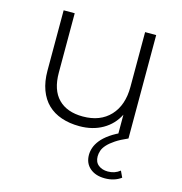

<svg xmlns="http://www.w3.org/2000/svg" viewBox="-109 -622 888 938"><g transform="rotate(15 335.0 -152.5)"><path d="M318 4Q268 4 227 -10Q186 -24 157.5 -51.5Q129 -79 113.5 -121Q98 -163 98 -218V-523H154V-223Q154 -135 198 -90.5Q242 -46 322 -46Q410 -46 460 -99.5Q510 -153 510 -246V-523H566V0H512V-106Q486 -54 435.5 -25Q385 4 318 4ZM504 218Q457 218 428.5 193.5Q400 169 400 127Q400 109 406.5 90Q413 71 428.5 51.5Q444 32 471 13Q498 -6 540 -24L566 0Q529 16 505 32Q481 48 467 63.5Q453 79 448 94Q443 109 443 123Q443 152 462 167Q481 182 510 182Q545 182 571 161L586 193Q552 218 504 218Z"/></g></svg>

Font: Montserrat-Alt1 Light
Style: Regular
Weight: 300
Designer: Differentunic
Foundry: Differentunic
Version: Version 7.222